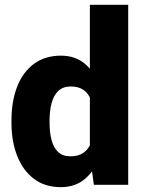

<svg xmlns="http://www.w3.org/2000/svg" viewBox="-20 -770 604 800"><path d="M233.4 9.8Q167 9.8 121.1 -25.1Q75.2 -60.1 51.5 -120.6Q27.8 -181.2 27.8 -257.8V-268.1Q27.8 -348.1 51.5 -408.9Q75.2 -469.7 121.3 -503.9Q167.5 -538.1 234.4 -538.1Q295.4 -538.1 336.7 -501.7Q377.9 -465.3 401.6 -403.8Q425.3 -342.3 435.1 -265.6V-255.4Q425.3 -183.6 401.4 -123.3Q377.4 -63 336.4 -26.6Q295.4 9.8 233.4 9.8ZM273.9 -118.7Q307.1 -118.7 328.4 -133.8Q349.6 -148.9 360.1 -176.8Q370.6 -204.6 370.6 -241.7V-278.8Q370.6 -311 364.5 -335.7Q358.4 -360.4 346.7 -376.7Q335 -393.1 317.1 -401.4Q299.3 -409.7 274.9 -409.7Q242.7 -409.7 223.1 -391.1Q203.6 -372.6 195.1 -340.6Q186.5 -308.6 186.5 -268.1V-257.8Q186.5 -218.8 194.6 -187.3Q202.6 -155.8 221.7 -137.2Q240.7 -118.7 273.9 -118.7ZM371.1 0 354.5 -121.1V-750H514.2V0Z"/></svg>

Font: Heebo ExtraBold
Style: Regular
Weight: 800
Designer: Oded Ezer
Foundry: Ezer Type House
Version: Version 3.100